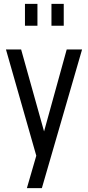

<svg xmlns="http://www.w3.org/2000/svg" viewBox="-20 -800 458 1000"><path d="M120 180 169 11 11 -542.5H90L209.5 -115.5L327.5 -542.5H407.5L198 180ZM110 -666V-780H175V-666ZM248 -666V-780H312V-666Z"/></svg>

Font: Mohave
Style: Regular
Weight: 400
Designer: Gumpita Rahayu
Foundry: Tokotype
Version: Version 2.003; ttfautohint (v1.8.3)